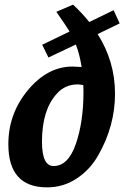

<svg xmlns="http://www.w3.org/2000/svg" viewBox="-20 -790 536 828"><path d="M404 -121Q370 -60 312 -21Q254 18 183 18Q16 18 16 -168Q16 -300 100.5 -401.5Q185 -503 293 -503Q302 -503 332 -501Q323 -558 307 -598L189 -542L162 -597L280 -654Q271 -670 223 -739L295 -770Q332 -736 365 -695L470 -746L496 -689L401 -643Q476 -525 476 -386Q476 -247 404 -121ZM340 -394Q340 -414 339 -423Q324 -426 315 -426Q261 -426 225 -386Q161 -316 161 -179Q161 -74 211 -74Q274 -74 307 -169Q340 -264 340 -394Z"/></svg>

Font: Andada
Style: Bold Italic
Weight: 700
Italic angle: -8.29999°
Designer: Carolina Giovagnoli
Foundry: Carolina Giovagnoli
Version: Version 1.003